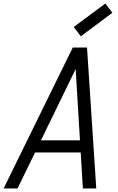

<svg xmlns="http://www.w3.org/2000/svg" viewBox="-50 -1070 670 1090"><path d="M-29.5 0 363 -800H444L496.5 0H420.5L379.5 -678L49.5 0ZM101 -204.5 134 -273.5H450L453 -204.5ZM409 -864 368.5 -916.5 548 -1050 588 -997.5Z"/></svg>

Font: Victor Mono Thin
Style: Italic
Weight: 100
Italic angle: -12°
Monospace: yes
Designer: Rune Bjørnerås
Version: Version 1.561;gftools[0.9.30]